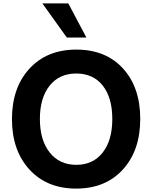

<svg xmlns="http://www.w3.org/2000/svg" viewBox="-20 -1063 887 1121"><path d="M151.9 -73.2Q49.8 -184.6 49.8 -367.7Q49.8 -550.8 151.9 -662.1Q253.9 -773.4 425.8 -773.4Q597.7 -773.4 698.2 -663.1Q798.8 -552.7 798.8 -368.7Q798.8 -184.6 697.3 -73.2Q595.7 38.1 424.8 38.1Q253.9 38.1 151.9 -73.2ZM269.5 -562.5Q212.9 -491.2 212.9 -368.2Q212.9 -245.1 270 -172.9Q327.1 -100.6 425.3 -100.6Q523.4 -100.6 579.6 -172.4Q635.7 -244.1 635.7 -368.2Q635.7 -492.2 580.1 -563Q524.4 -633.8 425.3 -633.8Q326.2 -633.8 269.5 -562.5ZM227.5 -1043H378.9L484.4 -843.8H370.1Z"/></svg>

Font: GenEi M Gothic v2 Bold
Style: Regular
Weight: 700
Version: Version 2.0